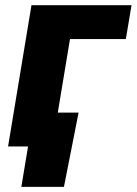

<svg xmlns="http://www.w3.org/2000/svg" viewBox="-20 -566 528 742"><path d="M488.3 -545.9 466.3 -415H250.5L181.6 0H11.2L101.6 -545.9ZM62.5 156.2 88.4 0H43.9L65.9 -130.9H283.7L227.1 156.2Z"/></svg>

Font: Inter ExtraBold
Style: Italic
Weight: 800
Italic angle: -9.3988°
Designer: Rasmus Andersson
Foundry: rsms
Version: Version 4.001;git-66647c0bb